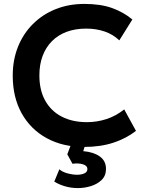

<svg xmlns="http://www.w3.org/2000/svg" viewBox="-20 -735 738 980"><path d="M409 15Q300 15 218 -30Q136 -75 90.5 -156.8Q45 -238.5 45 -349Q45 -429.5 71.8 -496.2Q98.5 -563 147.8 -612.2Q197 -661.5 263.8 -688.2Q330.5 -715 410.5 -715Q493 -715 551.5 -694.2Q610 -673.5 655.5 -635.5L589 -529Q557 -559.5 514.2 -574.2Q471.5 -589 419.5 -589Q364 -589 320 -572.5Q276 -556 245 -524.8Q214 -493.5 197.5 -449.5Q181 -405.5 181 -350.5Q181 -275 210.5 -221.8Q240 -168.5 294.5 -140Q349 -111.5 424 -111.5Q474.5 -111.5 522.8 -127Q571 -142.5 614 -176.5L674 -67Q624 -28 558.2 -6.5Q492.5 15 409 15ZM378.5 225Q342.5 225 311.5 215.8Q280.5 206.5 257 192L283 129Q297.5 142.5 324.5 149.8Q351.5 157 374 157Q395 157 410.5 150Q426 143 426 128Q426 110 402 103.2Q378 96.5 350 101L323.5 52.5L351 -20H422.5L405 36.5Q457.5 41 489.2 63.5Q521 86 521 127Q521 162 498.8 183.5Q476.5 205 443.8 215Q411 225 378.5 225Z"/></svg>

Font: Geologica Roman Medium
Style: Regular
Weight: 500
Designer: Sindre Bremnes, Frode Helland
Foundry: Monokrom Skriftforlag AS
Version: Version 1.010;gftools[0.9.28]